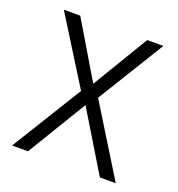

<svg xmlns="http://www.w3.org/2000/svg" viewBox="-103 -711 651 703"><g transform="rotate(20 222.5 -359.0)"><path d="M189 -367 20 -93H82L222 -324L362 -93H424L256 -365L416 -625H353L222 -407L92 -625H28Z"/></g></svg>

Font: Noto Sans Kannada UI SemiCondensed Light
Style: Regular
Weight: 300
Width: 4
Designer: Jelle Bosma - Monotype Design Team
Foundry: Monotype Imaging Inc.
Version: Version 2.005